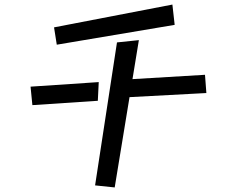

<svg xmlns="http://www.w3.org/2000/svg" viewBox="-20 -764 1040 842"><path d="M217 -644 736 -744 746 -655 229 -568ZM493 -578 589 -588 561 -417 879 -436 885 -356 548 -338 483 58 397 49ZM114 -384 413 -404 409 -322 122 -303Z"/></svg>

Font: Moralerspace Krypton JPDOC
Style: Regular
Weight: 400
Version: v0.0.6; ttfautohint (v1.8.4.7-5d5b-dirty) -l 6 -r 45 -G 200 